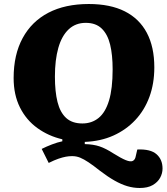

<svg xmlns="http://www.w3.org/2000/svg" viewBox="-20 -736 831 958"><path d="M48 -347Q48 -463 93 -546Q138 -629 221.5 -672.5Q305 -716 423 -716Q530 -716 602.5 -679.5Q675 -643 712.5 -572.5Q750 -502 750 -400Q750 -319 725.5 -252.5Q701 -186 655 -137Q609 -88 545.5 -59.5Q482 -31 403 -28V-17Q446 -16 477 -5.5Q508 5 545 29Q585 54 607.5 63Q630 72 641 67.5Q652 63 656 49L665 10Q731 7 761 33.5Q791 60 791 105Q791 129 779 151Q767 173 742 187.5Q717 202 677 202Q646 202 615.5 193Q585 184 551.5 165Q518 146 480 117Q446 90 422 74Q398 58 379.5 50.5Q361 43 340 43Q324 43 308 46Q292 49 271.5 56Q251 63 223 77L188 7Q212 -5 239.5 -15.5Q267 -26 291 -31V-41Q222 -57 166.5 -97Q111 -137 79.5 -200Q48 -263 48 -347ZM254 -354Q254 -279 267 -227Q280 -175 310 -147.5Q340 -120 391 -120Q438 -120 472 -147.5Q506 -175 524 -234.5Q542 -294 542 -390Q542 -462 529.5 -513.5Q517 -565 487.5 -593.5Q458 -622 408 -622Q357 -622 322.5 -589.5Q288 -557 271 -497Q254 -437 254 -354Z"/></svg>

Font: Literata ExtraBold
Style: Italic
Weight: 800
Italic angle: -2°
Designer: Latin by Veronika Burian and Jose Scaglione. Greek by Irene Vlachou. Cyrillic by Vera Evstafieva
Foundry: TypeTogether
Version: Version 3.002